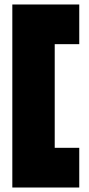

<svg xmlns="http://www.w3.org/2000/svg" viewBox="-20 -710 400 860"><path d="M225.1 -512.2V-47.9H335V129.9H35.2V-689.9H335V-512.2Z"/></svg>

Font: Overused Grotesk Black
Style: Regular
Weight: 900
Version: Version 0.002